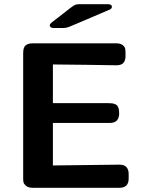

<svg xmlns="http://www.w3.org/2000/svg" viewBox="-20 -898 682 918"><path d="M90.8 -46.9V-644Q90.8 -670.9 102.3 -680.9Q113.8 -690.9 137.2 -690.9H535.2Q555.2 -690.9 565.7 -682.9Q576.2 -674.8 578.1 -667Q580.1 -659.2 580.1 -646V-629.9Q580.1 -585.9 538.1 -585.9Q524.9 -585.9 503.9 -586.4Q482.9 -586.9 408.9 -587.9Q335 -588.9 232.9 -589.8V-404.8H498Q510.3 -404.8 517.1 -403.8Q523.9 -402.8 532.5 -398.9Q541 -395 545.4 -384.5Q549.8 -374 549.8 -356.9Q549.8 -310.1 504.9 -310.1H232.9V-106.9L553.2 -110.8Q595.2 -109.9 595.2 -64.9V-43.9Q595.2 0 549.8 0H137.2Q116.2 0 105.2 -9Q94.2 -18.1 92.5 -25.9Q90.8 -33.7 90.8 -46.9ZM217.8 -776.9Q217.8 -781.7 225.1 -789.1Q248 -807.1 280.8 -832Q324.7 -867.2 334.5 -872.6Q344.2 -877.9 356 -877.9H495.1Q515.1 -877.9 515.1 -865.2Q515.1 -862.3 513.7 -859.6Q512.2 -856.9 510 -855.5Q507.8 -854 504.9 -852.1L502 -851.1Q454.1 -830.1 390.1 -803.2Q323.2 -774.4 309.6 -769.3Q295.9 -764.2 285.2 -764.2H233.9Q219.7 -764.6 217.8 -776.9Z"/></svg>

Font: CMU Sans Serif
Style: Bold
Weight: 700
Version: Version 0.7.0